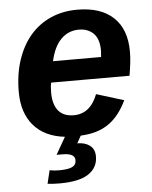

<svg xmlns="http://www.w3.org/2000/svg" viewBox="-53 -582 662 835"><g transform="rotate(-5 278.0 -165.0)"><path d="M401 -324 403 -351Q403 -403 378.5 -427Q354 -451 315 -451Q269 -451 237 -419Q205 -387 191 -324ZM175 -232Q171 -216 171 -189Q171 -137 193.5 -109.5Q216 -82 261 -82Q333 -82 365 -165L485 -128Q468 -93 448 -68Q428 -43 403.5 -26.5Q379 -10 349.5 -1.5Q320 7 283 9L265 41Q299 41 320 57Q341 73 341 105Q341 153 300.5 180.5Q260 208 173 208Q148 208 121 205L135 147Q154 151 175 151Q215 151 233 142.5Q251 134 251 113Q251 83 197 83H185H171L214 8Q126 -2 78.5 -57Q31 -112 31 -204Q31 -280 51.5 -342Q72 -404 109 -447.5Q146 -491 198.5 -514.5Q251 -538 315 -538Q418 -538 473 -486Q528 -434 528 -337Q528 -313 525 -287Q522 -261 517 -232Z"/></g></svg>

Font: Libra Sans Modern
Style: Bold Italic
Weight: 700
Italic angle: -12°
Foundry: Stefan Peev, Context Ltd
Version: Version 1.000